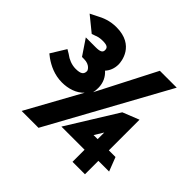

<svg xmlns="http://www.w3.org/2000/svg" viewBox="-174 -913 1102 1102"><g transform="rotate(45 376.5 -362.5)"><path d="M15 -346 37 -329C73 -304 122 -279 184 -279C234 -279 285 -294 318 -330L136 0H273L671 -724H534L350 -366C353 -378 354 -391 354 -405C354 -446 337 -479 311 -502C329 -521 341 -549 341 -582C341 -604 330 -725 181 -725C129 -725 90 -709 57 -691L17 -671L108 -597L125 -603H126C141 -610 158 -614 181 -614C219 -614 228 -604 228 -585C228 -567 215 -559 179 -559H98L162 -464H179C225 -464 240 -434 240 -427C240 -402 227 -390 184 -390C151 -390 120 -404 99 -420L98 -421L71 -437ZM361 -98H549V0H650V-109H737L704 -194H650V-443L550 -403ZM526 -194 559 -248V-194Z"/></g></svg>

Font: Charger Sport
Style: Ult
Weight: 1000
Designer: Jasper
Foundry: Cannot Into Space Fonts
Version: Version 1.1